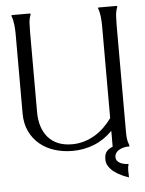

<svg xmlns="http://www.w3.org/2000/svg" viewBox="-52 -630 604 800"><g transform="rotate(-5 250.0 -230.0)"><path d="M458 73.2Q454.1 85.9 454.3 100.1Q454.6 114.3 455.1 127.4L454.1 127.9Q440.4 123.5 424.6 116.2Q408.7 108.9 395 98.6Q381.3 88.4 372.3 75Q363.3 61.5 363.3 44.9Q363.3 22.5 373.3 11.5Q383.3 0.5 398.4 -4.9V-71.3Q364.7 -36.6 321.8 -19.3Q278.8 -2 231 -2Q190.9 -2 155.5 -13.2Q120.1 -24.4 93.8 -46.4Q67.4 -68.4 52 -100.8Q36.6 -133.3 36.6 -175.8V-509.3Q36.6 -526.9 34.4 -547.1Q32.2 -567.4 25.9 -584V-586.9Q26.4 -586.9 27.6 -587.4Q28.8 -587.9 29.3 -587.9H103.5L105 -586.9H106V-584Q99.1 -566.9 98.1 -547.4Q97.2 -527.8 97.2 -509.3V-175.8Q97.2 -143.6 105.5 -116.9Q113.8 -90.3 130.4 -70.8Q147 -51.3 172.1 -40.5Q197.3 -29.8 231 -29.8Q257.3 -29.8 281.2 -36.9Q305.2 -43.9 326.2 -56.4Q347.2 -68.8 365.2 -86.2Q383.3 -103.5 398.4 -124.5V-509.3Q398.4 -526.9 396.5 -547.1Q394.5 -567.4 388.2 -584V-586.9L390.1 -587.9H465.8L467.8 -586.9L468.3 -584Q461.4 -566.4 460.2 -547.1Q459 -527.8 459 -509.3V-78.6Q459 -64.5 459.2 -50.3Q459.5 -36.1 462.4 -22Q463.9 -18.1 465.3 -13.4Q466.8 -8.8 467.8 -4.9Q467.8 -3.9 468.3 -3.9L467.8 -2.9Q467.8 -2.4 468 -2Q468.3 -1.5 468.3 -1Q468.3 0.5 466.6 0.2Q464.8 0 463.9 0H460Q451.2 0.5 441.9 2.9Q432.6 5.4 424.6 10Q416.5 14.6 411.4 22Q406.2 29.3 406.2 39.6Q406.2 48.8 411.4 55.2Q416.5 61.5 424.1 65.2Q431.6 68.8 440.7 70.6Q449.7 72.3 457 72.3Z"/></g></svg>

Font: CAT Linz
Style: Regular
Weight: 400
Designer: Peter Wiegel
Foundry: Peter Wiegel
Version: Version 1.08